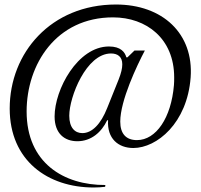

<svg xmlns="http://www.w3.org/2000/svg" viewBox="-20 -736 889 851"><path d="M446 92 447 84C263 85 98 -14 98 -242C98 -451 229 -659 481 -659C629 -659 752 -565 752 -393C752 -382 752 -370 751 -359C739 -214 672 -115 587 -115C539 -115 513 -143 513 -197C513 -290 587 -446 622 -512H576L545 -482H540C534 -504 516 -530 463 -530C324 -530 222 -339 222 -220C222 -144 266 -110 323 -110C384 -110 430 -150 455 -203H459C454 -122 504 -80 571 -80C675 -80 810 -190 825 -393C839 -587 701 -716 494 -716C206 -716 23 -502 23 -255C23 -24 192 95 395 95C412 95 429 94 446 92ZM287 -223C287 -306 362 -499 472 -499C501 -499 522 -485 522 -451C522 -433 517 -412 506 -384L455 -257C427 -186 388 -146 345 -146C312 -146 287 -170 287 -223Z"/></svg>

Font: RL Madena
Style: Regular
Weight: 400
Designer: I Kadek Wantara Putra
Foundry: Roughlines ID
Version: Version 1.000;Glyphs 3.1.2 (3151)